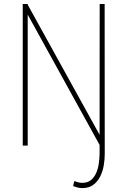

<svg xmlns="http://www.w3.org/2000/svg" viewBox="-20 -731 640 964"><path d="M505.4 -710.9 505.9 43.5Q505.9 70.8 500.7 100.6Q495.6 130.4 482.9 155.5Q470.2 180.7 448.5 197Q426.8 213.4 393.1 213.4Q380.9 213.4 369.6 210.4Q358.4 207.5 347.2 203.6L353 178.2Q362.8 181.6 372.6 184.3Q382.3 187 393.1 187Q420.4 187 437.3 172.6Q454.1 158.2 463.4 136.5Q472.7 114.7 476.1 89.6Q479.5 64.5 480 43.5V-3.4L119.1 -657.7V0H94.2V-710.9H119.1V-707.5L480 -54.2L480.5 -710.9Z"/></svg>

Font: Roboto Mono Thin
Style: Regular
Weight: 250
Designer: Google
Version: Version 2.000985; 2015; ttfautohint (v1.3)